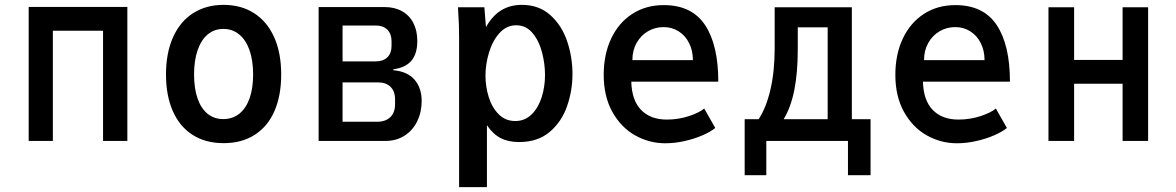

<svg xmlns="http://www.w3.org/2000/svg" viewBox="-20 -580 4840 790"><path d="M98 -551.5H504V0H404V-453.5H197.5V0H98Z M663 -273.5Q663 -362 692 -426.8Q721 -491.5 774.5 -525.8Q828 -560 900 -560Q972 -560 1025.5 -525.8Q1079 -491.5 1108 -427Q1137 -362.5 1137 -273.5Q1137 -187 1109.5 -123.5Q1082 -60 1028.5 -25.5Q975 9 900 9Q825 9 771.8 -25.5Q718.5 -60 690.8 -123.5Q663 -187 663 -273.5ZM1021.5 -273.5Q1021.5 -331 1006.8 -373.2Q992 -415.5 964.2 -438.2Q936.5 -461 899 -461Q861.5 -461 834.5 -438.2Q807.5 -415.5 793 -373.2Q778.5 -331 778.5 -273.5Q778.5 -216.5 792.8 -175.2Q807 -134 834 -112Q861 -90 898.5 -90Q937 -90 964.8 -112.2Q992.5 -134.5 1007 -175.8Q1021.5 -217 1021.5 -273.5Z M1291 -551H1562Q1603.5 -551 1634 -534Q1664.5 -517 1680.8 -485.5Q1697 -454 1697 -411Q1697 -359 1672.8 -330.2Q1648.5 -301.5 1598.5 -295V-291Q1656.5 -286 1685.8 -252Q1715 -218 1715 -165Q1715 -119 1696.8 -81.2Q1678.5 -43.5 1644.5 -21.8Q1610.5 0 1565 0H1291ZM1605.5 -150.5V-171.5Q1605.5 -204.5 1586.8 -222.8Q1568 -241 1536 -241H1389.5V-79H1531Q1566.5 -79 1586 -98Q1605.5 -117 1605.5 -150.5ZM1591 -390.5V-411Q1591 -440.5 1573.8 -457.8Q1556.5 -475 1527 -475H1389.5V-327.5H1527Q1556.5 -327.5 1573.8 -344.2Q1591 -361 1591 -390.5Z M1865.5 -528.5Q1865.5 -535 1864.5 -550H1973L1979.5 -468.5Q2006.5 -516 2043 -538Q2079.5 -560 2127 -560Q2197.5 -560 2244.5 -517.8Q2291.5 -475.5 2313.5 -410.5Q2335.5 -345.5 2335.5 -275.5Q2335.5 -207 2313.2 -143Q2291 -79 2241.8 -37.2Q2192.5 4.5 2116 4.5Q2071 4.5 2039.2 -12.2Q2007.5 -29 1983.5 -65V190H1869V-430.5Q1869 -479.5 1865.5 -528.5ZM2222.5 -271.5Q2222.5 -317.5 2210.2 -364.8Q2198 -412 2171.2 -444Q2144.5 -476 2104 -476Q2064 -476 2035.2 -444Q2006.5 -412 1992 -363.8Q1977.5 -315.5 1977.5 -268.5Q1977.5 -224 1990.8 -181Q2004 -138 2031.8 -110Q2059.5 -82 2100 -82Q2139.5 -82 2167.2 -109.2Q2195 -136.5 2208.8 -180Q2222.5 -223.5 2222.5 -271.5Z M2464 -272Q2464 -356.5 2494.8 -421.5Q2525.5 -486.5 2581.5 -522.8Q2637.5 -559 2711 -559Q2826.5 -559 2881 -477Q2935.5 -395 2935.5 -244H2577.5Q2579.5 -167 2618 -127.5Q2656.5 -88 2723.5 -88Q2771 -88 2814.5 -102.2Q2858 -116.5 2877.5 -133.5L2923 -53.5Q2903.5 -37.5 2870 -23Q2836.5 -8.5 2796.2 0.5Q2756 9.5 2717.5 9.5Q2651 9.5 2593 -23.2Q2535 -56 2499.5 -119.8Q2464 -183.5 2464 -272ZM2710.5 -468.5Q2675.5 -468.5 2646.2 -451.5Q2617 -434.5 2599.5 -403.5Q2582 -372.5 2582 -332.5H2831Q2831 -371.5 2815.5 -402.5Q2800 -433.5 2772.5 -451Q2745 -468.5 2710.5 -468.5Z M3044 -89.5H3101.5Q3132.5 -136.5 3150 -211.2Q3167.5 -286 3167.5 -383V-550H3485V-89.5H3562V141H3469V0H3133V141H3044ZM3385.5 -89.5V-467.5H3262.5V-378Q3262.5 -280 3248.2 -209.2Q3234 -138.5 3204.5 -89.5Z M3664 -272Q3664 -356.5 3694.8 -421.5Q3725.5 -486.5 3781.5 -522.8Q3837.5 -559 3911 -559Q4026.5 -559 4081 -477Q4135.5 -395 4135.5 -244H3777.5Q3779.5 -167 3818 -127.5Q3856.5 -88 3923.5 -88Q3971 -88 4014.5 -102.2Q4058 -116.5 4077.5 -133.5L4123 -53.5Q4103.5 -37.5 4070 -23Q4036.5 -8.5 3996.2 0.5Q3956 9.5 3917.5 9.5Q3851 9.5 3793 -23.2Q3735 -56 3699.5 -119.8Q3664 -183.5 3664 -272ZM3910.5 -468.5Q3875.5 -468.5 3846.2 -451.5Q3817 -434.5 3799.5 -403.5Q3782 -372.5 3782 -332.5H4031Q4031 -371.5 4015.5 -402.5Q4000 -433.5 3972.5 -451Q3945 -468.5 3910.5 -468.5Z M4294 -550H4399.5V-333.5H4599V-550H4704V0H4599V-235.5H4399.5V0H4294Z"/></svg>

Font: JuliaMono SemiBold
Style: Regular
Weight: 600
Monospace: yes
Designer: cormullion
Foundry: corm
Version: Version 0.055; ttfautohint (v1.8.4)